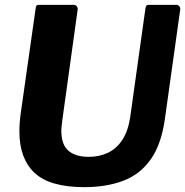

<svg xmlns="http://www.w3.org/2000/svg" viewBox="-20 -762 764 792"><path d="M660 -270Q645 -165 601 -103.5Q557 -42 487.5 -16Q418 10 328 10Q185 10 122.5 -49Q60 -108 60 -219Q60 -238 61.5 -257.5Q63 -277 66 -298L127 -727Q128 -737 131 -739.5Q134 -742 141 -742H284Q293 -742 297.5 -735Q302 -728 300 -720L237 -266Q236 -254 234.5 -243.5Q233 -233 233 -223Q233 -165 262.5 -140Q292 -115 346 -115Q389 -115 424.5 -131.5Q460 -148 484 -184Q508 -220 517 -278L580 -728Q582 -737 584.5 -739.5Q587 -742 594 -742H708Q716 -742 720.5 -735Q725 -728 723 -720L660 -270Z"/></svg>

Font: Libre Franklin
Style: Bold Italic
Weight: 700
Italic angle: -8°
Designer: Pablo Impallari, Rodrigo Fuenzalida, Nhung Nguyen
Foundry: Impallari Type
Version: Version 3.000